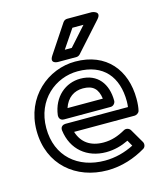

<svg xmlns="http://www.w3.org/2000/svg" viewBox="-116 -831 819 956"><g transform="rotate(-15 294.0 -353.5)"><path d="M79 -245C79 -391 189 -478 303 -478C435 -478 501 -396 501 -270C501 -260 500 -249 499 -241H177C167 -241 149 -235 152 -213C165 -112 239 -52 337 -52C379 -52 418 -63 453 -80L470 -50C425 -27 374 -13 320 -13C182 -13 79 -98 79 -245ZM29 -245C29 -68 159 37 320 37C394 37 463 13 518 -20C529 -26 533 -42 526 -54L484 -126C478 -136 462 -142 450 -135C413 -114 378 -102 337 -102C270 -102 226 -133 208 -191H520C529 -191 542 -198 545 -209C549 -225 551 -246 551 -270C551 -418 464 -528 303 -528C164 -528 29 -419 29 -245ZM176 -264H416C431 -264 441 -278 441 -289C441 -376 395 -439 306 -439C230 -439 163 -385 151 -292C150 -282 154 -264 176 -264ZM207 -314C224 -365 261 -389 306 -389C358 -389 382 -365 389 -314ZM391 -694 305 -598H269L334 -694ZM465 -702C498 -739 447 -744 447 -744H320C312 -744 304 -740 299 -733L202 -587C175 -547 222 -548 222 -548H316C322 -548 329 -551 334 -556Z"/></g></svg>

Font: Falling Sky
Style: ExtOu
Weight: 400
Designer: Paul D. Hunt
Foundry: Adobe Systems Incorporated
Version: Version 1.02